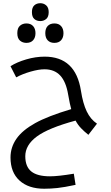

<svg xmlns="http://www.w3.org/2000/svg" viewBox="-20 -845 684 1186"><path d="M525.9 -12.2Q499 -33.7 480 -53.7Q460.9 -73.7 446.8 -100.1Q279.3 -54.7 207.8 -2Q136.2 50.8 136.2 120.1Q136.2 184.1 173.3 214.1Q210.4 244.1 289.1 244.1Q339.4 244.1 436 228L446.8 296.9Q376 312 334.5 316.4Q293 320.8 252.9 320.8Q156.2 320.8 100.6 270.3Q44.9 219.7 44.9 127.9Q44.9 64.9 81.5 12.2Q118.2 -40.5 196.8 -84.2Q275.4 -127.9 419.9 -170.9Q412.1 -197.3 400.9 -261.2Q387.7 -340.3 351.8 -378.7Q315.9 -417 254.9 -417Q219.2 -417 168.9 -402.6Q118.7 -388.2 80.1 -367.2L44.9 -436Q83.5 -460.9 141.6 -478Q199.7 -495.1 255.9 -495.1Q447.3 -495.1 480 -284.2Q492.2 -206.1 515.6 -157Q539.1 -107.9 579.1 -81.1ZM229 -714.8Q206.5 -714.8 191.9 -727.8Q177.2 -740.7 177.2 -770Q177.2 -798.8 191.9 -812Q206.5 -825.2 229 -825.2Q250 -825.2 265.4 -811.8Q280.8 -798.3 280.8 -770Q280.8 -740.7 265.4 -727.8Q250 -714.8 229 -714.8ZM143.1 -580.1Q119.6 -580.1 103.3 -594.2Q86.9 -608.4 86.9 -640.1Q86.9 -671.9 103.3 -686Q119.6 -700.2 143.1 -700.2Q169.9 -700.2 184.6 -683.8Q199.2 -667.5 199.2 -640.1Q199.2 -612.8 184.6 -596.4Q169.9 -580.1 143.1 -580.1ZM315.9 -580.1Q290 -580.1 274.9 -595.7Q259.8 -611.3 259.8 -640.1Q259.8 -668.9 274.7 -684.6Q289.6 -700.2 315.9 -700.2Q342.8 -700.2 357.4 -683.8Q372.1 -667.5 372.1 -640.1Q372.1 -612.8 357.4 -596.4Q342.8 -580.1 315.9 -580.1Z"/></svg>

Font: Noto Kufi Arabic
Style: Regular
Weight: 400
Designer: Monotype Design team
Foundry: Monotype Imaging Inc.
Version: Version 1.02